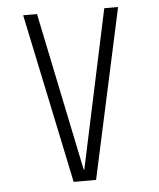

<svg xmlns="http://www.w3.org/2000/svg" viewBox="-51 -744 652 789"><g transform="rotate(-5 275.0 -350.0)"><path d="M221 0 74 -700H131L266.5 -46.5H269L408.5 -700H465.5L313.5 0Z"/></g></svg>

Font: Trispace SemiCondensed ExtraLight
Style: Regular
Weight: 200
Width: 4
Designer: Tyler Finck
Foundry: Etcetera Type Company
Version: Version 1.210; ttfautohint (v1.8.3)